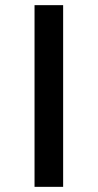

<svg xmlns="http://www.w3.org/2000/svg" viewBox="-20 -725 379 745"><path d="M114 0V-705H225V0Z"/></svg>

Font: Nunito Sans 7pt Expanded Medium
Style: Regular
Weight: 500
Width: 7
Designer: Vernon Adams
Foundry: Vernon Adams
Version: Version 3.101;gftools[0.9.27]